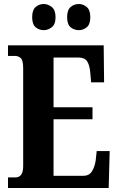

<svg xmlns="http://www.w3.org/2000/svg" viewBox="-20 -941 591 961"><path d="M20 0V-53H57Q96 -53 96 -109V-600Q96 -640 83.5 -650.5Q71 -661 56 -661H20V-714H499L501 -529H436L432 -576Q429 -614 416.5 -633.5Q404 -653 373 -653H248V-404H443V-344H248V-61H397Q426 -61 440 -83Q454 -105 459 -138L464 -185H529L524 0ZM375 -790Q351 -790 333.5 -804.5Q316 -819 316 -855Q316 -891 333.5 -906Q351 -921 375 -921Q396 -921 414 -906Q432 -891 432 -855Q432 -819 414 -804.5Q396 -790 375 -790ZM199 -790Q176 -790 158.5 -804.5Q141 -819 141 -855Q141 -891 158.5 -906Q176 -921 199 -921Q220 -921 239 -906Q258 -891 258 -855Q258 -819 239 -804.5Q220 -790 199 -790Z"/></svg>

Font: Noto Serif Ethiopic ExtraCondensed ExtraBold
Style: Regular
Weight: 800
Width: 2
Designer: Monotype Design Team
Foundry: Monotype Imaging Inc.
Version: Version 2.102; ttfautohint (v1.8.4.7-5d5b)